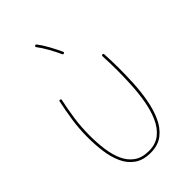

<svg xmlns="http://www.w3.org/2000/svg" viewBox="-294 -1135 1247 1247"><g transform="rotate(-45 329.5 -511.5)"><path d="M147.9 -659.7Q156.2 -657.7 154.3 -649.4Q139.2 -579.1 128.9 -508.1Q118.7 -437 118.7 -358.4Q118.7 -291.5 127 -230Q135.3 -168.5 157 -120.1Q178.7 -71.8 218.3 -43.7Q257.8 -15.6 320.3 -15.6Q382.8 -15.6 424.1 -48.6Q465.3 -81.5 489.7 -137Q514.2 -192.4 526.1 -260.5Q538.1 -328.6 541.7 -399.9Q545.4 -471.2 545.4 -534.7Q545.4 -566.9 544.4 -599.6Q543.5 -632.3 542 -664.1Q542 -672.9 549.8 -672.9Q559.1 -672.9 559.1 -665Q560.5 -633.3 561.8 -600.6Q563 -567.9 563 -534.7Q563 -473.1 559.6 -400.9Q556.2 -328.6 543.7 -257.8Q531.2 -187 505.1 -128.4Q479 -69.8 434.1 -34.4Q389.2 1 320.3 1Q251.5 1 208.3 -29.8Q165 -60.5 141.6 -112.3Q118.2 -164.1 109.6 -228Q101.1 -292 101.1 -358.4Q101.1 -438.5 111.8 -510.5Q122.6 -582.5 137.7 -653.3Q139.6 -661.6 147.9 -659.7ZM281.2 -1022Q287.6 -1027.3 293.5 -1020.5Q315.9 -992.2 340.3 -947.8Q364.7 -903.3 381.8 -865.7Q385.3 -857.9 377.4 -854.5Q369.6 -851.1 366.2 -858.9Q349.6 -896 325.2 -939.5Q300.8 -982.9 279.8 -1009.8Q274.4 -1016.1 281.2 -1022Z"/></g></svg>

Font: Mikhak-FD Thin
Style: Regular
Weight: 100
Designer: Amin Abedi
Version: Version 3.2